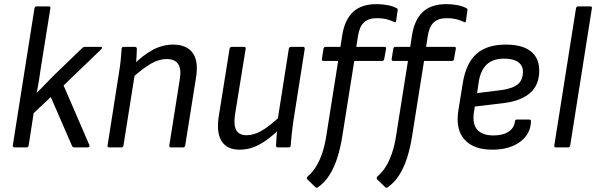

<svg xmlns="http://www.w3.org/2000/svg" viewBox="-20 -714 2887 930"><path d="M50 0Q41 0 42 -10L147 -674Q149 -683 157 -683H216Q226 -683 224 -674L178 -387Q174 -357 169 -326.5Q164 -296 158 -265H159Q179 -285 199 -306Q219 -327 239 -347L378 -481Q384 -487 391 -487H468Q473 -487 474 -484Q475 -481 471 -476L288 -300L413 -11Q415 -6 412.5 -3Q410 0 405 0H340Q332 0 329 -7L226 -244L143 -166L119 -10Q117 0 109 0Z M808 0Q799 0 800 -9L851 -331Q867 -428 787 -428Q750 -428 711 -405.5Q672 -383 615 -332L624 -398Q671 -446 719 -472Q767 -498 819 -498Q884 -498 913.5 -457.5Q943 -417 929 -335L877 -9Q875 0 867 0ZM509 0Q499 0 501 -9L557 -366Q562 -394 565 -426Q568 -458 569 -477Q569 -487 580 -487H633Q642 -487 643 -478Q643 -463 641 -434Q639 -405 636 -385L635 -368L578 -9Q576 0 568 0Z M1140 11Q1079 11 1053 -31Q1027 -73 1040 -153L1092 -478Q1094 -487 1103 -487H1161Q1172 -487 1170 -478L1118 -157Q1111 -108 1124.5 -83.5Q1138 -59 1175 -59Q1210 -59 1249.5 -82Q1289 -105 1343 -157L1334 -89Q1301 -57 1269.5 -34.5Q1238 -12 1206.5 -0.5Q1175 11 1140 11ZM1327 0Q1317 0 1317 -9Q1318 -29 1319.5 -51Q1321 -73 1324 -94V-128L1379 -478Q1381 -487 1390 -487H1448Q1457 -487 1456 -477L1400 -121Q1396 -93 1393 -64Q1390 -35 1388 -9Q1388 0 1378 0Z M1706 -487H1841Q1852 -487 1850 -478L1841 -428Q1840 -419 1831 -419H1696L1638 -54Q1629 3 1614 50Q1599 97 1576 133.5Q1553 170 1519 194Q1513 198 1507 192L1469 155Q1463 148 1471 140Q1495 119 1512 91Q1529 63 1541.5 25.5Q1554 -12 1561 -59L1618 -419H1547Q1538 -419 1539 -428L1547 -478Q1549 -487 1557 -487H1629L1638 -545Q1650 -619 1690.5 -656.5Q1731 -694 1804 -694Q1829 -694 1855 -689.5Q1881 -685 1900 -675Q1908 -672 1906 -664L1899 -613Q1897 -602 1888 -608Q1869 -617 1850 -621.5Q1831 -626 1806 -626Q1765 -626 1743 -605.5Q1721 -585 1714 -540ZM2044 -487H2179Q2190 -487 2188 -478L2179 -428Q2178 -419 2169 -419H2034L1976 -54Q1967 3 1952 50Q1937 97 1914 133.5Q1891 170 1857 194Q1851 198 1845 192L1807 155Q1801 148 1809 140Q1833 119 1850 91Q1867 63 1879.5 25.5Q1892 -12 1899 -59L1956 -419H1885Q1876 -419 1877 -428L1885 -478Q1887 -487 1895 -487H1967L1976 -545Q1988 -619 2028.5 -656.5Q2069 -694 2142 -694Q2167 -694 2193 -689.5Q2219 -685 2238 -675Q2246 -672 2244 -664L2237 -613Q2235 -602 2226 -608Q2207 -617 2188 -621.5Q2169 -626 2144 -626Q2103 -626 2081 -605.5Q2059 -585 2052 -540Z M2365 11Q2274 11 2230 -38Q2186 -87 2200 -178L2222 -314Q2238 -409 2288.5 -453.5Q2339 -498 2430 -498Q2510 -498 2551 -465.5Q2592 -433 2592 -373Q2592 -302 2547.5 -263.5Q2503 -225 2422 -215L2280 -198L2275 -167Q2268 -112 2292.5 -85Q2317 -58 2371 -58Q2415 -58 2442.5 -75.5Q2470 -93 2474 -125Q2475 -135 2484 -135H2543Q2552 -135 2552 -126Q2550 -64 2498.5 -26.5Q2447 11 2365 11ZM2291 -263 2411 -278Q2465 -286 2489 -306.5Q2513 -327 2513 -367Q2513 -397 2489.5 -413.5Q2466 -430 2423 -430Q2368 -430 2338 -402Q2308 -374 2299 -318Z M2672 0Q2663 0 2665 -10L2770 -674Q2772 -683 2780 -683H2839Q2849 -683 2847 -674L2742 -10Q2740 0 2732 0Z"/></svg>

Font: Sofia Sans Semi Condensed
Style: Italic
Weight: 400
Italic angle: -9°
Designer: Botio Nikoltchev, Ani Petrova
Foundry: lettersoup
Version: Version 4.101